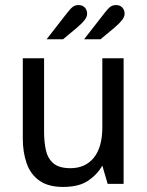

<svg xmlns="http://www.w3.org/2000/svg" viewBox="-20 -726 580 758"><path d="M229 12Q171 12 136 -12.5Q101 -37 85.5 -80.5Q70 -124 70 -180V-496H154V-205Q154 -167 161 -134Q168 -101 190.5 -81.5Q213 -62 258 -62Q317 -62 350.5 -103.5Q384 -145 384 -224V-496H468V0H405L384 -72Q363 -36 327 -12Q291 12 229 12ZM164 -571 245 -675Q258 -692 267.5 -699Q277 -706 290 -706Q306 -706 315 -696Q324 -686 324 -672Q324 -660 314 -647Q304 -634 283 -616L229 -571ZM312 -571 393 -675Q406 -692 415.5 -699Q425 -706 438 -706Q454 -706 463 -696Q472 -686 472 -672Q472 -660 462 -647Q452 -634 431 -616L377 -571Z"/></svg>

Font: Atkinson Hyperlegible Next
Style: Regular
Weight: 400
Designer: Elliott Scott, Megan Eiswerth, Linus Boman, Theodore Petrosky, Letters from Sweden
Foundry: Applied Design Works, Letters from Sweden
Version: Version 2.001